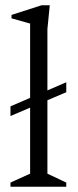

<svg xmlns="http://www.w3.org/2000/svg" viewBox="-20 -713 296 733"><path d="M20 -270V-307L233 -399V-361ZM20 0V-16L95 -50V-623L24 -643V-656L139 -693H170L161 -602V-50L233 -16V0Z"/></svg>

Font: Ancizar Serif Light
Style: Regular
Weight: 300
Designer: Cesar Puertas, Viviana Monsalve, Julian Moncada, Julian Prieto, Jose Castro, Felipe Aragon, Mariel Hernandez, Sara Alarc
Version: Version 8.100